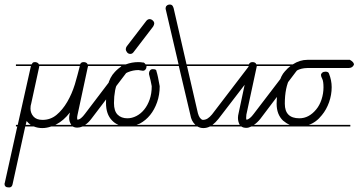

<svg xmlns="http://www.w3.org/2000/svg" viewBox="-70 -570 1576 844"><path d="M394 -14H293Q281 -9 270 -9Q258 -9 250 -14H155Q135 -7 116 -7Q96 -7 79 -14H41L-15 241Q-18 254 -30 254Q-41 254 -45.5 250Q-50 246 -50 240Q-50 234 -49 234L6 -14H0V-21H8L66 -280H0V-287H69Q71 -290 73 -293Q76 -297 83 -297H86Q98 -295 101 -287H282Q286 -297 297 -297Q307 -297 312 -292Q314 -290 315 -287H394V-280H317V-279Q317 -278 316 -275Q315 -272 315 -271L271 -66Q269 -57 269 -51Q269 -48 270 -44Q278 -44 286.5 -51Q295 -58 303 -69L461 -277Q468 -285 475 -285Q482 -285 488 -279Q494 -273 494 -266Q494 -260 490 -256L331 -47Q318 -30 304 -21H394ZM102 -277Q102 -276 102 -275L67 -114Q64 -106 64 -93Q64 -73 77 -58Q90 -43 117 -43Q152 -43 178.5 -65Q205 -87 225.5 -122Q246 -157 259 -199Q271 -240 281 -280H103Q103 -279 102 -277ZM243 -22Q234 -35 234 -51Q234 -55 234.5 -60.5Q235 -66 237 -73V-75Q210 -40 177 -23Q175 -22 173 -21H243ZM47 -38 43 -21H65Q55 -28 47 -38Z M652 -14H497H490H394V-21H451Q434 -28 422 -41Q396 -68 396 -117Q396 -158 404 -194Q412 -230 435 -254Q450 -270 467 -280H394V-287H482H483Q510 -297 538 -297Q549 -297 559 -295H562Q567 -292 570 -287H652V-280H574V-277Q574 -270 569.5 -264.5Q565 -259 558 -259Q555 -259 551 -260Q548 -261 544 -261Q542 -262 538 -262Q515 -262 492 -252.5Q469 -243 455 -221Q441 -199 436 -172.5Q431 -146 431 -117Q431 -82 447 -66Q463 -50 490 -50Q510 -50 529.5 -60Q549 -70 564 -88.5Q579 -107 588 -133Q597 -159 597 -191Q595 -204 592 -216L586 -240Q585 -242 585 -248Q585 -255 589.5 -260.5Q594 -266 601 -266Q611 -266 614.5 -263.5Q618 -261 618 -256Q621 -247 624.5 -230.5Q628 -214 632 -191Q632 -153 620.5 -120.5Q609 -88 590 -64.5Q571 -41 545 -27Q538 -24 530 -21H652ZM518 -342Q512 -333 503 -333Q494 -333 488.5 -340Q483 -347 483 -354Q483 -360 487 -366L573 -478Q576 -482 580 -484Q584 -486 587 -486Q595 -486 601.5 -480Q608 -474 608 -467Q608 -461 603 -453Z M693 -535 750 -287H958V-280H752L800 -72Q807 -47 821 -43Q833 -43 842.5 -49Q852 -55 862 -67L1021 -275Q1027 -283 1034 -283Q1040 -283 1047 -277.5Q1054 -272 1054 -266Q1054 -259 1049 -254L890 -47Q877 -31 864 -21H958V-14H853Q839 -7 824 -7Q810 -7 798 -14H652V-21H789L787 -23Q771 -39 767 -64L716 -280H652V-287H715L659 -527Q658 -529 658 -533V-535L660 -542Q661 -543 662 -544Q667 -550 677 -550Q686 -550 690 -542Z M1135 -280H1059Q1059 -279 1058.5 -277.5Q1058 -276 1058 -275L1013 -66Q1012 -57 1012 -51Q1012 -48 1013 -44Q1020 -44 1028.5 -51Q1037 -58 1045 -69L1204 -277Q1210 -285 1217 -285Q1224 -285 1230.5 -279Q1237 -273 1237 -266Q1237 -260 1232 -256L1074 -47Q1060 -30 1046 -21H1135V-14H1035Q1023 -8 1013 -8Q999 -8 991 -14H958V-21H984Q976 -35 976 -52Q976 -61 979 -73L1023 -280H958V-287H1024Q1028 -297 1040 -297Q1049 -297 1054 -292Q1056 -289 1057 -287H1135Z M1470 -14H1252H1246H1135V-21H1204Q1188 -28 1174 -40Q1146 -67 1146 -114Q1148 -220 1182 -256Q1194 -270 1207 -280H1135V-287H1217Q1248 -307 1281 -307H1468Q1486 -297 1486 -286Q1480 -271 1462 -271H1281Q1226 -270 1205 -228Q1182 -185 1182 -114Q1182 -50 1246 -50Q1288 -50 1320 -89Q1335 -107 1343.5 -133Q1352 -159 1352 -186Q1352 -213 1346.5 -223.5Q1341 -234 1341 -240Q1341 -246 1346.5 -250.5Q1352 -255 1361 -255Q1373 -255 1376 -247Q1388 -217 1388 -187Q1388 -153 1376.5 -120.5Q1365 -88 1345 -64Q1320 -32 1287 -21H1470Z"/></svg>

Font: Gruenewald VA 3. Klasse
Style: Regular
Weight: 400
Designer: Peter Wiegel
Foundry: Peter Wiegel, nach dem Schriftentwurf von Dr. H. Gr¸newald
Version: Version 0.007